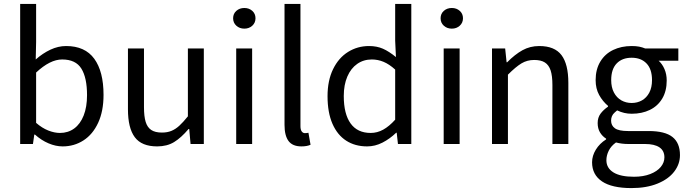

<svg xmlns="http://www.w3.org/2000/svg" viewBox="-20 -732 3488 976"><path d="M163.6 -711.9V-518.1L161.6 -429.7Q196.8 -460.9 236.3 -479.5Q275.9 -498 315.9 -498Q412.1 -498 459.2 -433.3Q506.3 -368.7 506.3 -249.5Q506.3 -167 479 -107.9Q451.7 -48.8 404.3 -18.3Q356.9 12.2 298.3 12.2Q263.2 12.2 226.6 -3.4Q189.9 -19 157.7 -47.9H154.3L147.5 0H82.5V-711.9ZM422.4 -248.5Q422.4 -336.9 393.6 -383.3Q364.7 -429.7 295.9 -429.7Q234.4 -429.7 163.6 -363.3V-107.4Q193.8 -81.1 225.3 -68.6Q256.8 -56.2 284.7 -56.2Q326.2 -56.2 357.2 -78.9Q388.2 -101.6 405.3 -144.8Q422.4 -188 422.4 -248.5Z M711.9 -485.8V-187Q711.9 -140.1 720.5 -112.3Q729 -84.5 748.8 -71.3Q768.6 -58.1 803.2 -58.1Q830.6 -58.1 851.3 -66.7Q872.1 -75.2 891.1 -92.5Q910.2 -109.9 935.1 -140.6V-485.8H1016.1V0H948.7L941.9 -76.2H938.5Q900.9 -31.7 865 -9.8Q829.1 12.2 778.8 12.2Q700.2 12.2 665.3 -34.4Q630.4 -81.1 630.4 -176.3V-485.8Z M1222.2 -691.4Q1246.1 -691.4 1262.5 -676.8Q1278.8 -662.1 1278.8 -639.2Q1278.8 -616.2 1262.5 -601.3Q1246.1 -586.4 1222.2 -586.4Q1197.8 -586.4 1181.4 -601.3Q1165 -616.2 1165 -639.2Q1165 -662.1 1181.4 -676.8Q1197.8 -691.4 1222.2 -691.4ZM1261.7 -485.8V0H1180.7V-485.8Z M1507.3 -711.9V-90.8Q1507.3 -72.8 1513.7 -64Q1520 -55.2 1529.8 -55.2Q1538.6 -55.2 1547.9 -57.1L1558.6 3.9Q1540.5 12.2 1512.2 12.2Q1467.3 12.2 1446.8 -15.1Q1426.3 -42.5 1426.3 -97.2V-711.9Z M1992.7 -441.9 1988.8 -524.9V-711.9H2070.8V0H2002.9L1996.6 -57.1H1993.7Q1961.9 -26.4 1924.3 -7.1Q1886.7 12.2 1846.2 12.2Q1785.2 12.2 1740 -16.8Q1694.8 -45.9 1669.9 -103Q1645 -160.2 1645 -243.2Q1645 -322.8 1673.1 -380.4Q1701.2 -438 1749.3 -468Q1797.4 -498 1856 -498Q1895.5 -498 1926.5 -484.4Q1957.5 -470.7 1992.7 -441.9ZM1988.8 -123.5V-378.4Q1958.5 -405.8 1929.7 -417.7Q1900.9 -429.7 1870.1 -429.7Q1828.1 -429.7 1795.9 -407.2Q1763.7 -384.8 1745.6 -342.8Q1727.5 -300.8 1727.5 -244.1Q1727.5 -152.8 1762.2 -104.5Q1796.9 -56.2 1864.3 -56.2Q1897.5 -56.2 1927.7 -72.8Q1958 -89.4 1988.8 -123.5Z M2276.9 -691.4Q2300.8 -691.4 2317.1 -676.8Q2333.5 -662.1 2333.5 -639.2Q2333.5 -616.2 2317.1 -601.3Q2300.8 -586.4 2276.9 -586.4Q2252.4 -586.4 2236.1 -601.3Q2219.7 -616.2 2219.7 -639.2Q2219.7 -662.1 2236.1 -676.8Q2252.4 -691.4 2276.9 -691.4ZM2316.4 -485.8V0H2235.4V-485.8Z M2547.9 -485.8 2555.2 -415.5H2558.1Q2597.2 -455.1 2635.7 -476.6Q2674.3 -498 2721.2 -498Q2799.3 -498 2834.2 -451.9Q2869.1 -405.8 2869.1 -310.5V0H2788.1V-299.3Q2788.1 -346.2 2779.1 -373.8Q2770 -401.4 2750 -414.3Q2730 -427.2 2695.3 -427.2Q2659.7 -427.2 2630.9 -409.9Q2602.1 -392.6 2562 -352.5V0H2481V-485.8Z M3061 -27.3Q3041.5 -39.6 3029.8 -59.3Q3018.1 -79.1 3018.1 -106.4Q3018.1 -134.3 3032.7 -154.1Q3047.4 -173.8 3070.8 -189.9V-193.8Q3043.5 -216.8 3025.6 -249.3Q3007.8 -281.7 3007.8 -324.7Q3007.8 -379.4 3031.5 -418.7Q3055.2 -458 3096.7 -478Q3138.2 -498 3190.9 -498Q3212.9 -498 3229 -494.9Q3245.1 -491.7 3259.3 -485.8H3428.2V-423.3H3328.1Q3346.7 -406.7 3357.9 -380.6Q3369.1 -354.5 3369.1 -322.8Q3369.1 -269 3346.4 -231Q3323.7 -192.9 3283.4 -173.3Q3243.2 -153.8 3190.9 -153.8Q3152.3 -153.8 3117.2 -170.9Q3115.2 -169.4 3105.2 -160.6Q3095.2 -151.9 3090.8 -141.6Q3086.4 -131.3 3086.4 -118.7Q3086.4 -93.8 3106 -79.8Q3125.5 -65.9 3172.4 -65.9H3276.9Q3360.4 -65.9 3398.4 -35.6Q3436.5 -5.4 3436.5 56.6Q3436.5 102.1 3407.2 140.4Q3377.9 178.7 3322 201.4Q3266.1 224.1 3189.9 224.1Q3090.8 224.1 3040.3 190.2Q2989.7 156.2 2989.7 92.8Q2989.7 60.1 3008.8 28.8Q3027.8 -2.4 3061 -23.4ZM3190.9 -438.5Q3142.6 -438.5 3114.7 -409.4Q3086.9 -380.4 3086.9 -324.7Q3086.9 -288.1 3100.8 -261.7Q3114.7 -235.4 3138.4 -221.9Q3162.1 -208.5 3190.9 -208.5Q3219.7 -208.5 3243.2 -221.7Q3266.6 -234.9 3280.5 -261Q3294.4 -287.1 3294.4 -324.7Q3294.4 -380.4 3266.6 -409.4Q3238.8 -438.5 3190.9 -438.5ZM3357.4 67.9Q3357.4 34.2 3332.3 17.1Q3307.1 0 3258.8 0H3174.3Q3140.1 0 3111.3 -7.8Q3086.4 9.8 3074.5 33.9Q3062.5 58.1 3062.5 82.5Q3062.5 122.1 3098.1 144.3Q3133.8 166.5 3202.6 166.5Q3250 166.5 3285.2 152.8Q3320.3 139.2 3338.9 116.7Q3357.4 94.2 3357.4 67.9Z"/></svg>

Font: Varta
Style: Regular
Weight: 400
Designer: Joana Correia, Viktoriya Grabowska, Eben Sorkin
Foundry: Sorkin Type
Version: Version 1.003; ttfautohint (v1.3) -l 8 -r 24 -G 200 -x 12 -H